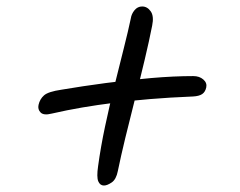

<svg xmlns="http://www.w3.org/2000/svg" viewBox="-20 -615 740 593"><path d="M139 -264Q115 -258 105.5 -267.5Q96 -277 99 -291Q103 -309 116 -320.5Q129 -332 170 -338Q235 -349 306.5 -358.5Q378 -368 447.5 -374Q517 -380 577 -380Q596 -380 608 -369.5Q620 -359 617 -345Q614 -331 604.5 -324.5Q595 -318 576 -317Q503 -314 443.5 -309Q384 -304 332.5 -297.5Q281 -291 234 -283Q187 -275 139 -264ZM301 -42Q289 -42 283.5 -55Q278 -68 283 -102Q291 -161 304.5 -224.5Q318 -288 333.5 -350.5Q349 -413 362.5 -466.5Q376 -520 384 -558Q386 -572 395.5 -583.5Q405 -595 419 -595Q435 -595 445.5 -580Q456 -565 450 -536Q441 -490 427 -431Q413 -372 397 -309.5Q381 -247 367 -189Q353 -131 344 -87Q339 -61 325 -51.5Q311 -42 301 -42Z"/></svg>

Font: Shantell Sans Light
Style: Italic
Weight: 300
Italic angle: -11°
Designer: Stephen Nixon, Anya Danilova, Shantell Martin
Foundry: Arrow Type
Version: Version 1.008;[ac192a2d6]